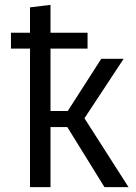

<svg xmlns="http://www.w3.org/2000/svg" viewBox="-20 -767 559 787"><path d="M326.2 -282.2 506.8 0H408.2L255.9 -246.1H187V0H103V-567.9H24.9V-632.8H103V-736.8L187 -747.1V-632.8H338.9V-567.9H187V-312H257.8L395 -525.9H486.8Z"/></svg>

Font: Fira Sans Book
Style: Regular
Weight: 350
Designer: Carrois Corporate & Edenspiekermann AG
Foundry: Carrois Corporate GbR & Edenspiekermann AG
Version: Version 4.203;PS 004.203;hotconv 1.0.88;makeotf.lib2.5.64775